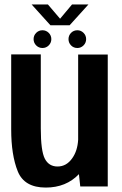

<svg xmlns="http://www.w3.org/2000/svg" viewBox="-20 -841 550 866"><path d="M342 0 336 -55.5Q278 5 186.5 5Q89.5 5 60 -68.5Q30.5 -142 30.5 -257.5V-595.5H164V-261.5Q164 -160.5 182.2 -125.2Q200.5 -90 239.5 -90Q280 -90 306 -127.5Q329.5 -160.5 332.5 -210.5V-595H466V0ZM171.5 -624.5Q155 -624.5 143.2 -636.2Q131.5 -648 131.5 -664.5Q131.5 -681 143.2 -692.8Q155 -704.5 171.5 -704.5Q188 -704.5 199.8 -692.8Q211.5 -681 211.5 -664.5Q211.5 -648 199.8 -636.2Q188 -624.5 171.5 -624.5ZM329 -624.5Q312 -624.5 300.5 -636.2Q289 -648 289 -664.5Q289 -681 300.5 -692.8Q312 -704.5 329 -704.5Q345 -704.5 356.8 -692.8Q368.5 -681 368.5 -664.5Q368.5 -648 356.8 -636.2Q345 -624.5 329 -624.5ZM207.5 -727 122.5 -821H196L251 -756.5L305 -821H379L294 -727Z"/></svg>

Font: Anybody SemiBold
Style: Regular
Weight: 600
Designer: Tyler Finck
Foundry: Etcetera Type Company
Version: Version 1.010; ttfautohint (v1.8.3) -l 8 -r 50 -G 200 -x 14 